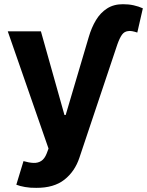

<svg xmlns="http://www.w3.org/2000/svg" viewBox="-20 -696 704 920"><path d="M153.7 204.1Q124.9 204.6 99.8 200.1Q74.7 195.7 58.2 189.1L92.6 76Q119.5 83.9 140.8 84.6Q162.1 85.4 178.1 74.9Q194 64.4 203.9 38.9L212.5 15.8L17.2 -545.9H176L288.9 -144.9H294.7L405.1 -518Q418.5 -564.2 439.9 -599.6Q461.3 -635.1 493.2 -655.5Q525.1 -676 569.1 -675.8Q596 -676 620.5 -670.6Q644.9 -665.1 664.5 -656.1L637.9 -540Q625.1 -544.4 613.6 -546.5Q602.1 -548.6 593 -546.9Q575.3 -544.8 564.3 -529.4Q553.3 -514 542.4 -483.4L360.7 59.2Q338.8 125.5 288.5 165Q238.2 204.6 153.7 204.1Z"/></svg>

Font: GitLab Sans
Style: Regular
Weight: 400
Designer: Rasmus Andersson
Foundry: Modifications by GitLab B.V., manufactured by rsms
Version: Version 4.000;git-c8fb6b7